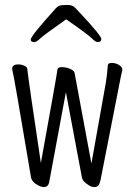

<svg xmlns="http://www.w3.org/2000/svg" viewBox="-20 -740 540 775"><path d="M159 15Q145 15 132 7Q109 -5 105 -25Q37 -431 29 -462Q29 -480 54 -480Q66 -480 77.5 -475Q89 -470 90 -463Q95 -415 145 -82Q211 -446 211.5 -457.5Q212 -469 229 -469Q247 -469 263 -462Q279 -455 281 -446L349 -80L407 -405Q413 -442 415 -475Q415 -486 431 -486Q446 -486 460 -478Q474 -470 474 -457L469 -437L386 -14Q382 3 377 9Q372 15 360 15Q348 15 336 6Q313 -7 310 -27L246 -368L178 -2Q173 15 159 15ZM119 -570Q104 -570 104 -580Q104 -595 205 -706Q214 -716 223.5 -718Q233 -720 253 -720Q273 -720 284 -708Q295 -696 313 -677Q389 -595 389 -583Q389 -570 374 -570Q366 -570 350.5 -585.5Q335 -601 247 -662Q156 -598 141.5 -584Q127 -570 119 -570Z"/></svg>

Font: LXGW WenKai Mono TC Light
Style: Regular
Weight: 300
Designer: LXGW / Fontworks Inc.
Foundry: LXGW / Fontworks Inc.
Version: Version 1.330